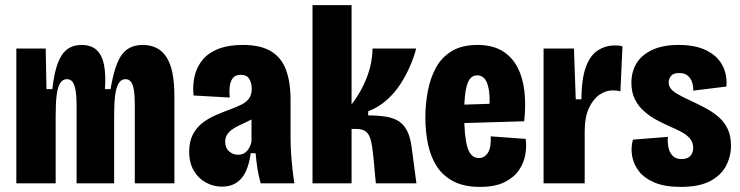

<svg xmlns="http://www.w3.org/2000/svg" viewBox="-20 -718 2899 752"><path d="M44 0V-333V-528H159L162 -369H185Q192 -433 206.5 -471Q221 -509 244 -525.5Q267 -542 299 -542Q337 -542 358.5 -522Q380 -502 387.5 -463.5Q395 -425 391 -369H413Q424 -434 439.5 -471.5Q455 -509 479.5 -525.5Q504 -542 538 -542Q570 -542 593.5 -530Q617 -518 632.5 -493.5Q648 -469 655.5 -431.5Q663 -394 663 -341V0H508V-307Q508 -342 504.5 -364.5Q501 -387 493 -397.5Q485 -408 471 -408Q455 -408 445 -392Q435 -376 431 -344.5Q427 -313 427 -264V0H280V-305Q280 -341 276 -364Q272 -387 264 -397.5Q256 -408 242 -408Q226 -408 216 -393Q206 -378 202 -346Q198 -314 198 -263V0Z M850 13Q816 13 786.5 -3Q757 -19 739 -49.5Q721 -80 721 -124Q721 -164 735.5 -191.5Q750 -219 773.5 -237Q797 -255 825 -267Q853 -279 880 -289Q907 -299 926 -308.5Q945 -318 955.5 -332.5Q966 -347 966 -370Q966 -392 956.5 -408.5Q947 -425 923 -425Q904 -425 894 -414.5Q884 -404 880.5 -384Q877 -364 880 -336L738 -344Q734 -387 743 -423Q752 -459 775.5 -486Q799 -513 837.5 -527.5Q876 -542 931 -542Q1000 -542 1041 -517.5Q1082 -493 1100 -445Q1118 -397 1118 -326V-179Q1118 -152 1120 -119.5Q1122 -87 1125.5 -55.5Q1129 -24 1133 0H1001Q992 -33 988 -59.5Q984 -86 981 -118H962Q956 -74 942 -45Q928 -16 905 -1.5Q882 13 850 13ZM912 -112Q925 -112 934 -116.5Q943 -121 949 -128.5Q955 -136 959 -145Q963 -154 965 -163V-280L998 -272Q986 -261 971 -253Q956 -245 940.5 -238Q925 -231 911 -224Q897 -217 886 -208.5Q875 -200 868.5 -189Q862 -178 862 -162Q862 -139 877 -125.5Q892 -112 912 -112Z M1204 0V-698H1357V-309Q1377 -335 1392.5 -363Q1408 -391 1418.5 -419.5Q1429 -448 1434 -475.5Q1439 -503 1439 -528H1610Q1602 -496 1586.5 -460Q1571 -424 1548.5 -389Q1526 -354 1494.5 -326Q1463 -298 1422 -282V-266Q1462 -266 1492 -261Q1522 -256 1542 -243Q1562 -230 1574.5 -205.5Q1587 -181 1592 -143L1611 0H1452L1443 -98Q1439 -141 1433 -166Q1427 -191 1414 -202Q1401 -213 1376 -213H1357V0Z M1860 14Q1798 14 1756.5 -7.5Q1715 -29 1691 -66Q1667 -103 1656.5 -152.5Q1646 -202 1646 -258Q1646 -310 1655.5 -360.5Q1665 -411 1687 -452Q1709 -493 1749 -517.5Q1789 -542 1850 -542Q1908 -542 1946.5 -519Q1985 -496 2006.5 -455Q2028 -414 2034 -359.5Q2040 -305 2033 -243L1763 -235V-307L1913 -312L1896 -280Q1900 -337 1894.5 -367.5Q1889 -398 1877.5 -410.5Q1866 -423 1849 -423Q1830 -423 1819 -407Q1808 -391 1803 -357Q1798 -323 1798 -271Q1798 -185 1810.5 -142Q1823 -99 1856 -99Q1867 -99 1876 -104.5Q1885 -110 1891.5 -120.5Q1898 -131 1900.5 -147.5Q1903 -164 1902 -184L2039 -174Q2043 -146 2037.5 -113Q2032 -80 2012.5 -51.5Q1993 -23 1956 -4.5Q1919 14 1860 14Z M2109 0V-288V-528H2228L2235 -329H2257Q2258 -411 2275 -456.5Q2292 -502 2322 -521Q2352 -540 2388 -540Q2396 -540 2403 -539.5Q2410 -539 2418 -536L2410 -360Q2405 -362 2396 -363Q2387 -364 2380 -364Q2353 -364 2328 -347Q2303 -330 2286.5 -294.5Q2270 -259 2270 -202V0Z M2646 14Q2585 14 2545 -2.5Q2505 -19 2483.5 -46Q2462 -73 2456 -106Q2450 -139 2459 -171L2596 -182Q2594 -163 2597.5 -143Q2601 -123 2613.5 -109Q2626 -95 2649 -95Q2673 -95 2684 -107.5Q2695 -120 2695 -139Q2695 -160 2682.5 -175Q2670 -190 2649.5 -201Q2629 -212 2603 -223Q2578 -234 2552 -248Q2526 -262 2503 -282Q2480 -302 2466.5 -329.5Q2453 -357 2453 -394Q2453 -437 2473 -470Q2493 -503 2534.5 -522.5Q2576 -542 2638 -542Q2705 -542 2748 -520Q2791 -498 2810 -461Q2829 -424 2825 -379L2695 -363Q2696 -378 2691.5 -393.5Q2687 -409 2675 -420.5Q2663 -432 2640 -432Q2617 -432 2608 -420.5Q2599 -409 2599 -395Q2599 -381 2608 -370Q2617 -359 2635.5 -348.5Q2654 -338 2682 -325Q2715 -310 2744.5 -294Q2774 -278 2796 -258.5Q2818 -239 2830.5 -212Q2843 -185 2843 -148Q2843 -106 2824 -69Q2805 -32 2762 -9Q2719 14 2646 14Z"/></svg>

Font: Bricolage Grotesque 24pt Condensed ExtraBold
Style: Regular
Weight: 800
Width: 3
Designer: Mathieu Triay
Foundry: Atelier Triay
Version: Version 1.001;gftools[0.9.33.dev8+g029e19f]